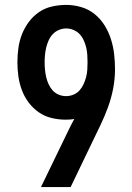

<svg xmlns="http://www.w3.org/2000/svg" viewBox="-20 -763 540 783"><path d="M147 0 256 -225Q262 -238 269 -251.5Q276 -265 283 -278Q274 -276 265 -275.5Q256 -275 247 -275Q218 -275 189.5 -282Q161 -289 137.5 -305.5Q114 -322 96.5 -345.5Q79 -369 69 -396Q59 -423 55 -451.5Q51 -480 51 -509Q51 -538 55 -567Q59 -596 69.5 -623Q80 -650 97.5 -673.5Q115 -697 139 -713.5Q163 -730 192 -736.5Q221 -743 250 -743Q281 -743 311.5 -734Q342 -725 366 -705.5Q390 -686 406.5 -659.5Q423 -633 432.5 -603Q442 -573 445.5 -542Q449 -511 449 -480Q449 -441 441.5 -402Q434 -363 420.5 -326Q407 -289 390 -253.5Q373 -218 356 -183L268 0ZM249 -371Q265 -371 279.5 -377Q294 -383 304 -394Q314 -405 320.5 -419Q327 -433 331 -448Q335 -463 336 -478.5Q337 -494 337 -509Q337 -524 336 -539.5Q335 -555 331.5 -569.5Q328 -584 321.5 -598.5Q315 -613 304.5 -624Q294 -635 279.5 -641Q265 -647 250 -647Q235 -647 220.5 -641Q206 -635 195.5 -624Q185 -613 178.5 -598.5Q172 -584 168.5 -569.5Q165 -555 163.5 -539.5Q162 -524 162 -509Q162 -494 163.5 -478.5Q165 -463 168.5 -448Q172 -433 178.5 -419Q185 -405 195 -394Q205 -383 219.5 -377Q234 -371 249 -371Z"/></svg>

Font: Iosevka Term
Style: Bold
Weight: 700
Monospace: yes
Designer: Belleve Invis
Foundry: Belleve Invis
Version: Version 30.0.1